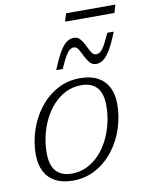

<svg xmlns="http://www.w3.org/2000/svg" viewBox="-93 -907 761 983"><g transform="rotate(-10 288.0 -415.0)"><path d="M332 -500.5Q386 -500.5 423 -480.8Q460 -461 478.5 -424.2Q497 -387.5 497 -336.5Q497 -272 476.5 -210.2Q456 -148.5 417.5 -98.8Q379 -49 325.5 -19.5Q272 10 206 10Q152 10 115.2 -9.8Q78.5 -29.5 59.8 -66.5Q41 -103.5 41 -154Q41 -218.5 61.5 -280.2Q82 -342 120.5 -391.8Q159 -441.5 212.5 -471Q266 -500.5 332 -500.5ZM206 -26.5Q250 -26.5 286.5 -44.5Q323 -62.5 351.5 -93.2Q380 -124 400 -164Q420 -204 430.2 -248.8Q440.5 -293.5 440.5 -339Q440.5 -402.5 412.8 -433.2Q385 -464 332 -464Q288.5 -464 251.8 -446Q215 -428 186.5 -397.2Q158 -366.5 138 -326.5Q118 -286.5 107.8 -241.8Q97.5 -197 97.5 -151.5Q97.5 -88.5 125.5 -57.5Q153.5 -26.5 206 -26.5ZM543.5 -705Q520 -645.5 500.5 -613.8Q481 -582 463.5 -569.8Q446 -557.5 427 -557.5Q406.5 -557.5 393.5 -573.2Q380.5 -589 370.8 -609.2Q361 -629.5 351.5 -645.2Q342 -661 328 -661Q317 -661 306.8 -653.8Q296.5 -646.5 284.2 -625.5Q272 -604.5 253 -562H219.5Q243.5 -622 262.8 -653.8Q282 -685.5 299.8 -697.5Q317.5 -709.5 336 -709.5Q356.5 -709.5 369.5 -694Q382.5 -678.5 392.2 -658Q402 -637.5 411.5 -622Q421 -606.5 435 -606.5Q446 -606.5 456.2 -613.5Q466.5 -620.5 479 -641.8Q491.5 -663 510 -705ZM307 -798.5 319.5 -840H576L563.5 -798.5Z"/></g></svg>

Font: Newsreader 9pt Light
Style: Italic
Weight: 300
Italic angle: -17°
Designer: Hugues Gentile
Foundry: Production Type
Version: Version 1.003